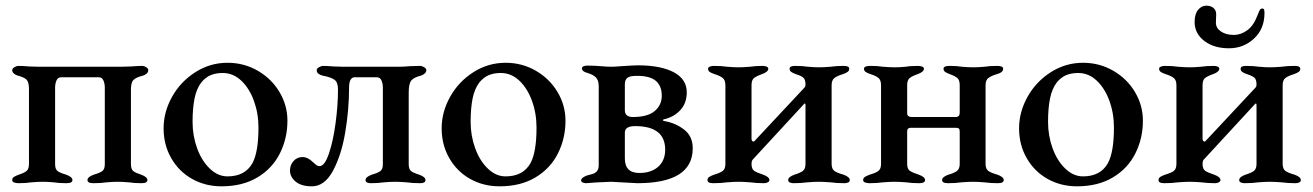

<svg xmlns="http://www.w3.org/2000/svg" viewBox="-20 -642 4624 676"><path d="M23 -8Q23 -15 29 -19Q35 -23 46 -27Q65 -33 73.5 -40Q82 -47 82 -65V-328Q82 -353 73.5 -361.5Q65 -370 42 -376Q35 -378 29 -383Q23 -388 23 -395Q23 -401 31 -405.5Q39 -410 44 -410Q60 -410 82 -408L116 -407H408L442 -408Q466 -410 482 -410Q487 -410 494.5 -405.5Q502 -401 502 -395Q502 -388 496.5 -383Q491 -378 484 -376Q460 -370 450.5 -361Q441 -352 441 -327V-64Q441 -46 449.5 -39.5Q458 -33 477 -27Q499 -19 499 -8Q499 3 478 3Q452 3 434 0Q410 -2 394 -2Q377 -2 355 0Q336 3 309 3Q288 3 288 -8Q288 -19 310 -27Q331 -33 340 -39.5Q349 -46 349 -64V-333Q349 -348 344 -359Q339 -370 328 -370H196Q184 -370 179 -359Q174 -348 174 -333V-64Q174 -46 183 -39.5Q192 -33 213 -27Q235 -19 235 -8Q235 3 214 3Q187 3 169 0Q149 -2 131 -2Q114 -2 90 0Q72 3 45 3Q37 3 30 0.5Q23 -2 23 -8Z M556 -190Q556 -248 586 -301.5Q616 -355 668 -388Q720 -421 781 -421Q839 -421 887.5 -393Q936 -365 964 -318Q992 -271 992 -217Q992 -155 965.5 -102Q939 -49 886.5 -17.5Q834 14 760 14Q703 14 656.5 -12Q610 -38 583 -85Q556 -132 556 -190ZM869 -68Q890 -107 890 -193Q890 -243 874 -287Q858 -331 829.5 -358Q801 -385 764 -385Q740 -385 722 -377.5Q704 -370 689 -352Q672 -330 665 -295.5Q658 -261 658 -213Q658 -164 674 -120Q690 -76 718.5 -48.5Q747 -21 781 -21Q843 -21 869 -68Z M1001 -42Q1001 -61 1013.5 -75Q1026 -89 1045 -89Q1064 -89 1082 -71Q1083 -70 1090.5 -63.5Q1098 -57 1105 -57Q1123 -57 1138 -101Q1153 -145 1161.5 -208.5Q1170 -272 1170 -327Q1170 -352 1158 -361Q1146 -370 1115 -376Q1107 -378 1101 -382.5Q1095 -387 1095 -395Q1095 -401 1103.5 -405.5Q1112 -410 1117 -410Q1131 -410 1155 -408L1188 -407H1386Q1401 -407 1423 -409L1460 -410Q1465 -410 1473 -405.5Q1481 -401 1481 -395Q1481 -388 1475 -383Q1469 -378 1463 -376Q1438 -370 1428.5 -359Q1419 -348 1419 -316V-64Q1419 -46 1427.5 -39.5Q1436 -33 1456 -27Q1478 -19 1478 -8Q1478 3 1459 3Q1431 3 1412 0Q1388 -2 1372 -2Q1355 -2 1331 0Q1312 3 1286 3Q1267 3 1267 -8Q1267 -19 1289 -27Q1310 -33 1319 -39.5Q1328 -46 1328 -64V-334Q1328 -348 1323 -359Q1318 -370 1306 -370H1229Q1209 -370 1209 -333Q1209 -256 1195.5 -176Q1182 -96 1152.5 -41Q1123 14 1078 14Q1041 14 1021 -2.5Q1001 -19 1001 -42Z M1535 -190Q1535 -248 1565 -301.5Q1595 -355 1647 -388Q1699 -421 1760 -421Q1818 -421 1866.5 -393Q1915 -365 1943 -318Q1971 -271 1971 -217Q1971 -155 1944.5 -102Q1918 -49 1865.5 -17.5Q1813 14 1739 14Q1682 14 1635.5 -12Q1589 -38 1562 -85Q1535 -132 1535 -190ZM1848 -68Q1869 -107 1869 -193Q1869 -243 1853 -287Q1837 -331 1808.5 -358Q1780 -385 1743 -385Q1719 -385 1701 -377.5Q1683 -370 1668 -352Q1651 -330 1644 -295.5Q1637 -261 1637 -213Q1637 -164 1653 -120Q1669 -76 1697.5 -48.5Q1726 -21 1760 -21Q1822 -21 1848 -68Z M2419 -120Q2419 3 2224 3Q2215 3 2187 1Q2136 -2 2132 -2Q2102 -1 2076 0.5Q2050 2 2044 3Q2037 3 2031.5 0.5Q2026 -2 2026 -7Q2026 -16 2046 -24Q2050 -25 2063 -28.5Q2076 -32 2082 -39.5Q2088 -47 2088 -60V-338Q2088 -359 2078.5 -369Q2069 -379 2049 -385Q2029 -390 2029 -401Q2029 -411 2049 -411Q2072 -411 2096 -409Q2116 -407 2132 -407Q2144 -407 2168 -409Q2213 -412 2225 -412Q2307 -412 2352.5 -387.5Q2398 -363 2398 -317Q2398 -279 2375.5 -254.5Q2353 -230 2318 -222Q2309 -219 2318 -216Q2359 -209 2389 -185.5Q2419 -162 2419 -120ZM2180 -254Q2180 -230 2208 -230Q2260 -230 2285 -251Q2310 -272 2310 -305Q2310 -339 2289.5 -357Q2269 -375 2222 -375Q2198 -375 2189 -368Q2180 -361 2180 -345ZM2322 -115Q2322 -198 2216 -198Q2180 -198 2180 -175V-84Q2180 -33 2231 -33Q2273 -33 2297.5 -55Q2322 -77 2322 -115ZM2046 3H2044Z M2471 -8Q2471 -15 2477 -19Q2483 -23 2494 -27Q2515 -33 2524.5 -40Q2534 -47 2534 -65V-342Q2534 -360 2524.5 -367.5Q2515 -375 2496 -381Q2484 -385 2478.5 -389Q2473 -393 2473 -400Q2473 -405 2479.5 -407.5Q2486 -410 2493 -410Q2521 -410 2540 -407Q2564 -405 2581 -405Q2598 -405 2620 -407Q2640 -410 2666 -410Q2673 -410 2679 -407.5Q2685 -405 2685 -400Q2685 -389 2663 -381Q2643 -374 2634.5 -367Q2626 -360 2626 -342V-153Q2626 -147 2630 -144.5Q2634 -142 2637 -146L2810 -331Q2811 -332 2813.5 -335Q2816 -338 2816 -344Q2816 -362 2808.5 -368.5Q2801 -375 2782 -381Q2771 -385 2765.5 -389Q2760 -393 2760 -400Q2760 -410 2779 -410Q2806 -410 2825 -407Q2847 -405 2864 -405Q2880 -405 2904 -407Q2924 -410 2951 -410Q2970 -410 2970 -400Q2970 -393 2964.5 -389Q2959 -385 2948 -381Q2928 -375 2918 -367.5Q2908 -360 2908 -342V-65Q2908 -47 2918 -40Q2928 -33 2950 -27Q2972 -19 2972 -8Q2972 -2 2966 0.5Q2960 3 2953 3Q2925 3 2905 0Q2879 -2 2863 -2Q2846 -2 2822 0Q2801 3 2774 3Q2767 3 2761 0.5Q2755 -2 2755 -8Q2755 -19 2777 -27Q2797 -33 2806.5 -40Q2816 -47 2816 -65V-271Q2816 -281 2811 -276L2632 -82Q2626 -77 2626 -65Q2626 -47 2635.5 -40.5Q2645 -34 2667 -27Q2689 -19 2689 -8Q2689 -3 2683 0Q2677 3 2670 3Q2643 3 2622 0Q2598 -2 2581 -2Q2565 -2 2539 0Q2520 3 2491 3Q2471 3 2471 -8Z M3019 -8Q3019 -15 3025 -19Q3031 -23 3042 -27Q3063 -33 3072.5 -40Q3082 -47 3082 -65V-342Q3082 -360 3073 -367.5Q3064 -375 3045 -381Q3033 -385 3027.5 -389Q3022 -393 3022 -400Q3022 -410 3044 -410Q3071 -410 3089 -407Q3113 -405 3130 -405Q3147 -405 3169 -407Q3185 -410 3212 -410Q3220 -410 3226.5 -407.5Q3233 -405 3233 -400Q3233 -389 3211 -381Q3191 -374 3182.5 -367Q3174 -360 3174 -342V-243Q3174 -230 3191 -230H3345Q3359 -230 3359 -245V-342Q3359 -360 3351 -367Q3343 -374 3324 -381Q3313 -385 3307.5 -389Q3302 -393 3302 -400Q3302 -410 3323 -410Q3349 -410 3367 -407Q3389 -405 3406 -405Q3422 -405 3446 -407Q3464 -410 3491 -410Q3512 -410 3512 -400Q3512 -387 3490 -381Q3470 -375 3460 -367.5Q3450 -360 3450 -342V-65Q3450 -47 3460 -40Q3470 -33 3492 -27Q3514 -19 3514 -8Q3514 3 3493 3Q3467 3 3446 0Q3422 -2 3405 -2Q3388 -2 3364 0Q3345 3 3318 3Q3297 3 3297 -8Q3297 -19 3319 -27Q3338 -32 3348.5 -39.5Q3359 -47 3359 -65V-179Q3359 -187 3356 -189.5Q3353 -192 3346 -192H3186Q3180 -192 3177 -189Q3174 -186 3174 -178V-65Q3174 -47 3183.5 -40.5Q3193 -34 3215 -27Q3237 -19 3237 -8Q3237 3 3216 3Q3189 3 3171 0Q3147 -2 3130 -2Q3114 -2 3088 0Q3069 3 3041 3Q3033 3 3026 0.5Q3019 -2 3019 -8Z M3568 -190Q3568 -248 3598 -301.5Q3628 -355 3680 -388Q3732 -421 3793 -421Q3851 -421 3899.5 -393Q3948 -365 3976 -318Q4004 -271 4004 -217Q4004 -155 3977.5 -102Q3951 -49 3898.5 -17.5Q3846 14 3772 14Q3715 14 3668.5 -12Q3622 -38 3595 -85Q3568 -132 3568 -190ZM3881 -68Q3902 -107 3902 -193Q3902 -243 3886 -287Q3870 -331 3841.5 -358Q3813 -385 3776 -385Q3752 -385 3734 -377.5Q3716 -370 3701 -352Q3684 -330 3677 -295.5Q3670 -261 3670 -213Q3670 -164 3686 -120Q3702 -76 3730.5 -48.5Q3759 -21 3793 -21Q3855 -21 3881 -68Z M4059 -8Q4059 -15 4065 -19Q4071 -23 4082 -27Q4103 -33 4112.5 -40Q4122 -47 4122 -65V-342Q4122 -360 4112.5 -367.5Q4103 -375 4084 -381Q4072 -385 4066.5 -389Q4061 -393 4061 -400Q4061 -405 4067.5 -407.5Q4074 -410 4081 -410Q4109 -410 4128 -407Q4152 -405 4169 -405Q4186 -405 4208 -407Q4228 -410 4254 -410Q4261 -410 4267 -407.5Q4273 -405 4273 -400Q4273 -389 4251 -381Q4231 -374 4222.5 -367Q4214 -360 4214 -342V-153Q4214 -147 4218 -144.5Q4222 -142 4225 -146L4398 -331Q4399 -332 4401.5 -335Q4404 -338 4404 -344Q4404 -362 4396.5 -368.5Q4389 -375 4370 -381Q4359 -385 4353.5 -389Q4348 -393 4348 -400Q4348 -410 4367 -410Q4394 -410 4413 -407Q4435 -405 4452 -405Q4468 -405 4492 -407Q4512 -410 4539 -410Q4558 -410 4558 -400Q4558 -393 4552.5 -389Q4547 -385 4536 -381Q4516 -375 4506 -367.5Q4496 -360 4496 -342V-65Q4496 -47 4506 -40Q4516 -33 4538 -27Q4560 -19 4560 -8Q4560 -2 4554 0.5Q4548 3 4541 3Q4513 3 4493 0Q4467 -2 4451 -2Q4434 -2 4410 0Q4389 3 4362 3Q4355 3 4349 0.5Q4343 -2 4343 -8Q4343 -19 4365 -27Q4385 -33 4394.5 -40Q4404 -47 4404 -65V-271Q4404 -281 4399 -276L4220 -82Q4214 -77 4214 -65Q4214 -47 4223.5 -40.5Q4233 -34 4255 -27Q4277 -19 4277 -8Q4277 -3 4271 0Q4265 3 4258 3Q4231 3 4210 0Q4186 -2 4169 -2Q4153 -2 4127 0Q4108 3 4079 3Q4059 3 4059 -8ZM4186 -565Q4186 -592 4198 -607Q4210 -622 4227 -622Q4244 -622 4253 -613.5Q4262 -605 4262 -592L4261 -562Q4261 -543 4279 -531Q4297 -519 4324 -519Q4349 -519 4371.5 -535.5Q4394 -552 4407 -587Q4413 -603 4416 -607.5Q4419 -612 4424 -612Q4429 -612 4430.5 -608.5Q4432 -605 4432 -596Q4432 -540 4395 -506Q4358 -472 4307 -472Q4254 -472 4220 -498Q4186 -524 4186 -565Z"/></svg>

Font: EB Garamond Medium
Style: Regular
Weight: 500
Designer: Georg Duffner and Octavio Pardo
Foundry: Georg Duffner
Version: Version 1.000